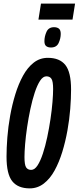

<svg xmlns="http://www.w3.org/2000/svg" viewBox="-20 -1029 434 1059"><path d="M144 10Q79 10 47.5 -29.5Q16 -69 16 -165Q16 -213 20.5 -271Q25 -329 36 -390.5Q47 -452 64.5 -509Q82 -566 107 -611.5Q132 -657 166 -683.5Q200 -710 244 -710Q309 -710 340.5 -670.5Q372 -631 372 -535Q372 -487 367.5 -429Q363 -371 352 -309.5Q341 -248 323.5 -191Q306 -134 281 -88.5Q256 -43 221.5 -16.5Q187 10 144 10ZM152 -92Q171 -92 187 -116.5Q203 -141 216.5 -182Q230 -223 240.5 -272.5Q251 -322 258.5 -372.5Q266 -423 269.5 -466.5Q273 -510 273 -538Q273 -580 264 -594Q255 -608 236 -608Q217 -608 201 -583.5Q185 -559 171.5 -518Q158 -477 147.5 -427.5Q137 -378 129.5 -327.5Q122 -277 118.5 -233.5Q115 -190 115 -163Q115 -120 124 -106Q133 -92 152 -92ZM261 -767Q245 -767 235 -774.5Q225 -782 225 -802Q225 -828 236.5 -853.5Q248 -879 278 -879Q295 -879 305 -871Q315 -863 315 -842Q315 -817 303.5 -792Q292 -767 261 -767ZM192 -921 206 -1009H394L380 -921Z"/></svg>

Font: Georama ExtraCondensed SemiBold
Style: Italic
Weight: 600
Width: 2
Italic angle: -9°
Designer: Jean-Baptiste Levee
Foundry: Production Type
Version: Version 1.000